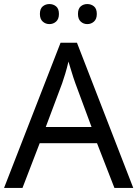

<svg xmlns="http://www.w3.org/2000/svg" viewBox="-20 -928 679 948"><path d="M545 0 459 -221H176L91 0H0L279 -717H360L638 0ZM352 -517Q349 -525 342 -546Q335 -567 328.5 -589.5Q322 -612 318 -624Q311 -593 302 -563.5Q293 -534 287 -517L206 -301H432ZM177 -859Q177 -885 191 -896.5Q205 -908 224 -908Q243 -908 257 -896.5Q271 -885 271 -859Q271 -834 257 -821.5Q243 -809 224 -809Q205 -809 191 -821.5Q177 -834 177 -859ZM365 -859Q365 -885 378.5 -896.5Q392 -908 411 -908Q430 -908 444 -896.5Q458 -885 458 -859Q458 -834 444 -821.5Q430 -809 411 -809Q392 -809 378.5 -821.5Q365 -834 365 -859Z"/></svg>

Font: Noto Sans
Style: Regular
Weight: 400
Designer: Monotype Design Team
Foundry: Monotype Imaging Inc.
Version: Version 2.007